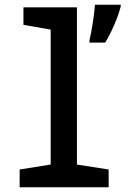

<svg xmlns="http://www.w3.org/2000/svg" viewBox="-20 -791 540 811"><path d="M358 -621V-611H424C450 -652 479 -719 490 -764V-771H381C379 -734 366 -652 358 -621ZM63 0H439V-75L305 -96V-760H79V-686L194 -666V-96L63 -75Z"/></svg>

Font: Noto Sans Mono ExtraCondensed SemiBold
Style: Regular
Weight: 600
Width: 2
Designer: Monotype Design Team
Foundry: Monotype Imaging Inc.
Version: Version 2.014